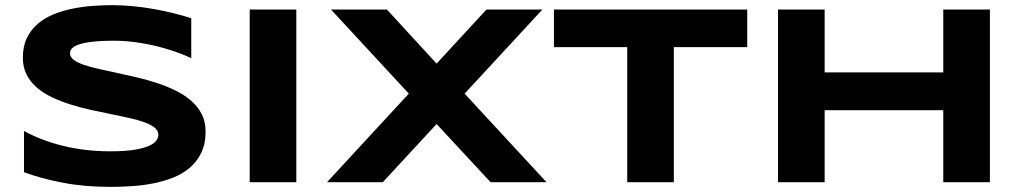

<svg xmlns="http://www.w3.org/2000/svg" viewBox="-20 -708 3971 746"><path d="M723.1 -481.9Q704.1 -491.2 672.9 -502.9Q641.6 -514.6 602.1 -525.1Q562.5 -535.6 516.1 -542.7Q469.7 -549.8 420.9 -549.8Q381.8 -549.8 354.2 -547.4Q326.7 -544.9 307.9 -541Q289.1 -537.1 278.1 -532Q267.1 -526.9 261.2 -521.5Q255.4 -516.1 253.7 -510.7Q252 -505.4 252 -501Q252 -486.3 266.6 -475.3Q281.2 -464.4 306.6 -455.8Q332 -447.3 365.7 -439.7Q399.4 -432.1 437.3 -424.1Q475.1 -416 515.4 -406.5Q555.7 -397 593.5 -384.3Q631.3 -371.6 665 -354.7Q698.7 -337.9 724.1 -315.4Q749.5 -293 764.2 -263.7Q778.8 -234.4 778.8 -196.8Q778.8 -148.4 761.7 -113.8Q744.6 -79.1 716.1 -55.2Q687.5 -31.2 649.9 -16.8Q612.3 -2.4 571 5.4Q529.8 13.2 487.5 15.6Q445.3 18.1 407.2 18.1Q307.6 18.1 222.9 1.7Q138.2 -14.6 73.2 -39.1V-199.2Q140.1 -162.1 225.8 -141.1Q311.5 -120.1 409.2 -120.1Q466.8 -120.1 503.2 -126.2Q539.6 -132.3 560.1 -141.8Q580.6 -151.4 587.9 -162.6Q595.2 -173.8 595.2 -184.1Q595.2 -200.2 580.6 -212.2Q565.9 -224.1 540.5 -233.2Q515.1 -242.2 481.4 -249.8Q447.8 -257.3 409.9 -264.9Q372.1 -272.5 332 -281.2Q292 -290 254.2 -302Q216.3 -314 182.6 -329.8Q148.9 -345.7 123.5 -367.4Q98.1 -389.2 83.5 -417.7Q68.8 -446.3 68.8 -483.9Q68.8 -528.3 84.5 -560.5Q100.1 -592.8 126.7 -615.5Q153.3 -638.2 188.2 -652.3Q223.1 -666.5 261.7 -674.3Q300.3 -682.1 339.8 -685.1Q379.4 -688 415 -688Q454.1 -688 495.4 -684.1Q536.6 -680.2 576.7 -673.1Q616.7 -666 654.1 -656.7Q691.4 -647.5 723.1 -637.2Z M950.2 0V-670.9H1131.3V0Z M1785.2 -344.2 2103.5 0H1886.2L1676.3 -226.1L1467.3 0H1250.5L1568.4 -344.2L1266.1 -670.9H1483.4L1676.3 -460.9L1870.1 -670.9H2087.4Z M2598.1 -524.9V0H2417V-524.9H2132.3V-670.9H2883.3V-524.9Z M3645 0V-279.8H3184.1V0H3002.9V-670.9H3184.1V-426.8H3645V-670.9H3826.2V0Z"/></svg>

Font: REH Gaming
Style: Gaming
Weight: 700
Designer: Astigmatic (AOETI)
Foundry: Astigmatic (AOETI)
Version: Version 1.001 2011